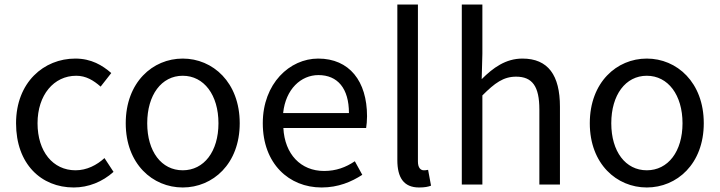

<svg xmlns="http://www.w3.org/2000/svg" viewBox="-20 -816 3183 849"><path d="M306 13C371 13 433 -12 482 -56L442 -117C408 -86 364 -63 314 -63C214 -63 146 -146 146 -271C146 -396 218 -481 317 -481C360 -481 393 -461 425 -433L472 -493C433 -527 384 -557 313 -557C174 -557 51 -452 51 -271C51 -91 162 13 306 13Z M788 13C921 13 1040 -91 1040 -271C1040 -452 921 -557 788 -557C655 -557 536 -452 536 -271C536 -91 655 13 788 13ZM788 -63C694 -63 631 -146 631 -271C631 -396 694 -481 788 -481C882 -481 946 -396 946 -271C946 -146 882 -63 788 -63Z M1402 13C1476 13 1534 -12 1582 -43L1549 -103C1509 -76 1466 -60 1413 -60C1310 -60 1239 -134 1233 -250H1599C1601 -263 1603 -282 1603 -302C1603 -457 1525 -557 1387 -557C1261 -557 1142 -447 1142 -271C1142 -92 1258 13 1402 13ZM1232 -316C1243 -422 1311 -484 1388 -484C1473 -484 1523 -425 1523 -316Z M1833 13C1858 13 1873 10 1886 5L1873 -65C1863 -63 1859 -63 1854 -63C1840 -63 1828 -74 1828 -102V-796H1737V-108C1737 -31 1765 13 1833 13Z M2022 0H2113V-394C2168 -449 2206 -477 2262 -477C2334 -477 2365 -434 2365 -332V0H2456V-344C2456 -483 2404 -557 2290 -557C2216 -557 2160 -516 2110 -466L2113 -578V-796H2022Z M2840 13C2973 13 3092 -91 3092 -271C3092 -452 2973 -557 2840 -557C2707 -557 2588 -452 2588 -271C2588 -91 2707 13 2840 13ZM2840 -63C2746 -63 2683 -146 2683 -271C2683 -396 2746 -481 2840 -481C2934 -481 2998 -396 2998 -271C2998 -146 2934 -63 2840 -63Z"/></svg>

Font: Microsoft YaHei
Style: Regular
Weight: 400
Designer: Ryoko NISHIZUKA 西塚涼子 (kana, bopomofo & ideographs); Paul D. Hunt (Latin, Greek & Cyrillic); Sandoll Communications 산돌커뮤니
Foundry: Adobe
Version: Version 2.001;hotconv 1.0.111;makeotfexe 2.5.65597